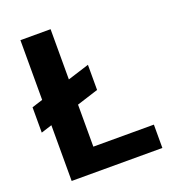

<svg xmlns="http://www.w3.org/2000/svg" viewBox="-129 -798 807 897"><g transform="rotate(-20 274.5 -350.0)"><path d="M20 -260V-386L331 -484V-359ZM74 0V-700H224V-116H525V0Z"/></g></svg>

Font: DM Sans 36pt Black
Style: Regular
Weight: 900
Designer: Colophon Foundry, Jonny Pinhorn
Foundry: Colophon Foundry
Version: Version 4.004;gftools[0.9.30]